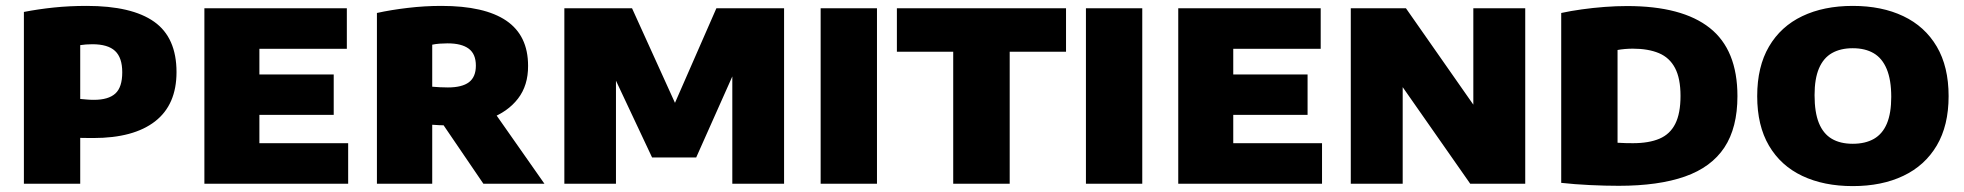

<svg xmlns="http://www.w3.org/2000/svg" viewBox="-20 -623 6660 651"><path d="M61 0V-582.5Q109.5 -592 162.5 -597.5Q215.5 -603 274 -603Q427 -603 502.8 -549.2Q578.5 -495.5 578.5 -378.5Q578.5 -268 505.8 -211.5Q433 -155 296.5 -155Q284.5 -155 273 -155.2Q261.5 -155.5 252 -155.5V0ZM298.5 -284.5Q347.5 -284.5 371 -305.8Q394.5 -327 394.5 -378Q394.5 -427.5 370.2 -450.2Q346 -473 293 -473Q282 -473 271.5 -472.2Q261 -471.5 252 -470V-287.5Q264 -286.5 274.8 -285.5Q285.5 -284.5 298.5 -284.5Z M673 0V-595H1156V-457.5H859.5V-137.5H1160.5V0ZM784.5 -233.5V-370.5H1111.5V-233.5Z M1258 0V-579Q1305.5 -589.5 1362.5 -596.2Q1419.5 -603 1476.5 -603Q1623 -603 1696.8 -552.8Q1770.5 -502.5 1770.5 -400Q1771 -333.5 1736.2 -288.5Q1701.5 -243.5 1640 -220.8Q1578.5 -198 1497 -198Q1484 -198 1471 -198.5Q1458 -199 1445.5 -200V0ZM1619 0 1434.5 -271H1636L1826 0ZM1498.5 -326.5Q1546.5 -326.5 1570 -344.2Q1593.5 -362 1593.5 -400.5Q1593.5 -440 1569.2 -458Q1545 -476 1497.5 -476Q1484.5 -476 1470.8 -475Q1457 -474 1445.5 -471.5V-329Q1460.5 -328 1471.8 -327.2Q1483 -326.5 1498.5 -326.5Z M1893.5 0V-595H2123L2278 -253.5H2259.5L2409 -595H2638.5V0H2463V-434.5H2494.5L2340.5 -89H2191L2028.5 -434.5H2068.5V0Z M2762.5 0V-595H2953.5V0Z M3212 0V-447.5H3021V-595H3594.5V-447.5H3403.5V0Z M3662 0V-595H3853V0Z M3975 0V-595H4458V-457.5H4161.5V-137.5H4462.5V0ZM4086.5 -233.5V-370.5H4413.5V-233.5Z M4560 0V-595H4747L5001.5 -231H4975.5V-595H5151.5V0H4965L4710.5 -364H4736V0Z M5468.5 7Q5423 7 5370.8 4.5Q5318.5 2 5273.5 -3V-579Q5305.5 -586 5343.2 -591.2Q5381 -596.5 5420.5 -599.5Q5460 -602.5 5497 -602.5Q5683.5 -602.5 5777.2 -528.2Q5871 -454 5871 -297Q5871 -190 5826.8 -123Q5782.5 -56 5693 -24.5Q5603.5 7 5468.5 7ZM5517 -137.5Q5571 -137.5 5606.8 -152.8Q5642.5 -168 5660.2 -203.2Q5678 -238.5 5678 -298Q5678 -357 5659.5 -392.2Q5641 -427.5 5604.8 -442.8Q5568.5 -458 5516 -458Q5503.5 -458 5489.2 -456.8Q5475 -455.5 5464.5 -453.5V-139Q5479 -138 5492 -137.8Q5505 -137.5 5517 -137.5Z M6262 8Q6164 8 6091 -26.5Q6018 -61 5978 -129Q5938 -197 5938 -297Q5938 -397 5978 -465.2Q6018 -533.5 6090.8 -568.2Q6163.5 -603 6262 -603Q6360.5 -603 6433.5 -568.2Q6506.5 -533.5 6546.8 -465.2Q6587 -397 6587 -297Q6587 -197.5 6546.8 -129.5Q6506.5 -61.5 6433.5 -26.8Q6360.5 8 6262 8ZM6262 -135.5Q6304.5 -135.5 6333.8 -152.2Q6363 -169 6377.8 -204.2Q6392.5 -239.5 6392.5 -294.5Q6392.5 -352 6377.2 -388.8Q6362 -425.5 6333 -442.5Q6304 -459.5 6262 -459.5Q6220.5 -459.5 6191.5 -443Q6162.5 -426.5 6147.5 -391.2Q6132.5 -356 6132.5 -300.5Q6132.5 -242 6147.2 -205.8Q6162 -169.5 6190.8 -152.5Q6219.5 -135.5 6262 -135.5Z"/></svg>

Font: Encode Sans SC Condensed Thin ExtraBold
Style: Regular
Weight: 800
Version: Version 3.002